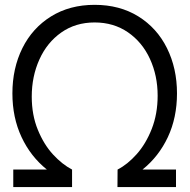

<svg xmlns="http://www.w3.org/2000/svg" viewBox="-20 -754 764 774"><path d="M33.5 0V-70.5H169Q103.5 -123 66.8 -201.5Q30 -280 30 -377.5Q30 -478.5 70.2 -559.8Q110.5 -641 185.8 -687.8Q261 -734.5 361.5 -734.5Q462.5 -734.5 537.8 -687.8Q613 -641 653.2 -559.8Q693.5 -478.5 693.5 -377.5Q693.5 -280 656.8 -201.5Q620 -123 554.5 -70.5H689.5V0H453.5L454 -70.5Q494 -91 531 -132.5Q568 -174 591.8 -234.5Q615.5 -295 615.5 -368.5Q615.5 -449 584.5 -516.5Q553.5 -584 495.8 -623.8Q438 -663.5 361.5 -663.5Q284.5 -663.5 227 -623Q169.5 -582.5 138.8 -514.2Q108 -446 108 -364.5Q108 -290.5 132.5 -230.8Q157 -171 194 -131Q231 -91 270.5 -70.5V0Z"/></svg>

Font: CCSD_manrope
Style: Regular
Weight: 400
Designer: Mikhail Sharanda
Foundry: Mikhail Sharanda
Version: Version 4.503